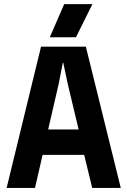

<svg xmlns="http://www.w3.org/2000/svg" viewBox="-20 -931 630 951"><path d="M183.3 -700H405.2L578.2 0H436.7L397 -163.9H191L153.3 0H12.8ZM369.5 -289.6 315.5 -515.6 293.3 -620.7H291.3L270.7 -515.6L218.5 -289.6ZM226.6 -746.3 298 -910.6H437.7L356.3 -746.3Z"/></svg>

Font: TASA Explorer VF
Style: Regular
Weight: 400
Designer: Weizhong Zhang
Foundry: Local Remote
Version: Version 1.000;Glyphs 3.2 (3192)